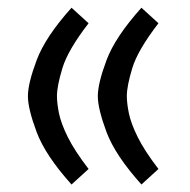

<svg xmlns="http://www.w3.org/2000/svg" viewBox="-20 -476 502 507"><path d="M238.3 -222.2Q238.3 -255.4 261.2 -316.9Q284.2 -378.4 353.5 -455.6L398.4 -414.6Q343.8 -343.8 329.3 -296.1Q314.9 -248.5 314.9 -222.7Q314.9 -203.6 320.3 -177Q325.7 -150.4 343.5 -114.3Q361.3 -78.1 398.4 -29.8L353.5 11.2Q284.2 -65.9 261.2 -127.4Q238.3 -189 238.3 -222.2ZM53.7 -222.2Q53.7 -255.4 76.7 -316.9Q99.6 -378.4 168.9 -455.6L213.9 -414.6Q159.2 -343.8 144.8 -296.1Q130.4 -248.5 130.4 -222.7Q130.4 -203.6 135.7 -177Q141.1 -150.4 158.9 -114.3Q176.8 -78.1 213.9 -29.8L168.9 11.2Q99.6 -65.9 76.7 -127.4Q53.7 -189 53.7 -222.2Z"/></svg>

Font: Vazir WOL
Style: Regular-WOL
Weight: 400
Designer: Saber Rastikerdar
Foundry: Saber Rastikerdar
Version: Version 30.00;August 23, 2021;FontCreator 13.0.0.2683 64-bit